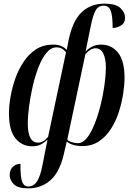

<svg xmlns="http://www.w3.org/2000/svg" viewBox="-20 -790 719 1050"><path d="M135 240Q77 240 55 217Q33 194 33 167Q33 139 50 122.5Q67 106 92 106Q91 180 101.5 205Q112 230 135 230Q164 230 182.5 202Q201 174 213 109L240 -27Q224 -11 204 -0.5Q184 10 156 10Q100 10 64.5 -33.5Q29 -77 29 -170Q29 -210 37.5 -260Q46 -310 63.5 -360Q81 -410 109.5 -452.5Q138 -495 177.5 -520.5Q217 -546 270 -546Q296 -546 313.5 -539Q331 -532 345 -517L355 -569Q376 -674 425.5 -722Q475 -770 551 -770Q614 -770 639 -745.5Q664 -721 664 -694Q664 -664 641.5 -650.5Q619 -637 596 -637Q596 -703 585.5 -731Q575 -759 546 -759Q517 -759 502 -731Q487 -703 475 -641L448 -508Q465 -526 485.5 -536Q506 -546 533 -546Q590 -546 625.5 -502Q661 -458 661 -365Q661 -326 653.5 -277Q646 -228 630 -178Q614 -128 587 -85.5Q560 -43 521 -17Q482 9 430 9Q405 9 381.5 2.5Q358 -4 345 -16L329 53Q305 154 254.5 197Q204 240 135 240ZM188 -10Q218 -10 243 -42L341 -504Q320 -531 289 -531Q259 -531 234.5 -501.5Q210 -472 191 -423.5Q172 -375 159 -318.5Q146 -262 139 -208.5Q132 -155 132 -114Q132 -10 188 -10ZM406 -7Q433 -7 456.5 -37Q480 -67 499 -116Q518 -165 531.5 -221Q545 -277 552 -330Q559 -383 559 -421Q559 -468 545 -497Q531 -526 503 -526Q475 -526 447 -494L348 -27Q355 -18 372.5 -12.5Q390 -7 406 -7Z"/></svg>

Font: Noto Serif Display ExtraCondensed SemiBold
Style: Italic
Weight: 600
Width: 2
Italic angle: -12°
Designer: Monotype Design Team
Foundry: Monotype Imaging Inc.
Version: Version 2.009